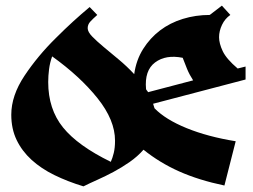

<svg xmlns="http://www.w3.org/2000/svg" viewBox="-20 -646 898 681"><path d="M298 -621 325 -593Q309 -579 300 -569Q291 -559 291 -546Q291 -533 307 -516.5Q323 -500 347 -480Q371 -460 400.5 -435.5Q430 -411 456 -383Q463 -433 487.5 -472Q512 -511 547.5 -538Q583 -565 628.5 -579Q674 -593 724 -593L767 -626L797 -593Q778 -580 767.5 -558Q757 -536 757 -514Q757 -492 770 -464.5Q783 -437 823 -403L851 -410V-364L523 -278Q524 -274 525.5 -270Q527 -266 528 -262Q567 -222 642 -191.5Q717 -161 816 -145L776 12Q685 -7 615.5 -38Q546 -69 489 -115Q468 -91 440 -71.5Q412 -52 383 -36.5Q354 -21 326 -8.5Q298 4 276 15Q220 -2 173 -25Q126 -48 92 -79Q58 -110 39 -149.5Q20 -189 20 -239Q20 -307 67 -377.5Q114 -448 178 -511Q211 -544 239 -569.5Q267 -595 298 -621ZM151 -355Q151 -259 203.5 -194Q256 -129 373 -72Q379 -85 383.5 -103.5Q388 -122 388 -147Q388 -220 326 -297.5Q264 -375 165 -446Q157 -424 154 -400.5Q151 -377 151 -355ZM628 -441Q568 -453 530 -424.5Q492 -396 498 -330Q499 -327 501.5 -324.5Q504 -322 505 -319L665 -361Q652 -381 643.5 -401.5Q635 -422 628 -441Z"/></svg>

Font: Trickster
Style: Regular
Weight: 400
Designer: Jean-Baptiste Morizot
Foundry: Jean-Baptiste Morizot
Version: Version 2.000;PS 2.0;hotconv 1.0.88;makeotf.lib2.5.647800